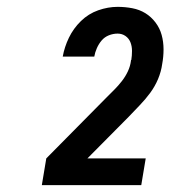

<svg xmlns="http://www.w3.org/2000/svg" viewBox="-20 -863 540 560"><path d="M102 -323 115 -401 289 -577Q301 -589 313 -601Q325 -613 335.5 -626.5Q346 -640 353 -655Q360 -670 362 -686Q362 -687 362 -687.5Q362 -688 363 -688Q365 -701 365 -714.5Q365 -728 360.5 -739.5Q356 -751 346 -758Q336 -765 323 -765Q310 -765 297.5 -760Q285 -755 276.5 -745Q268 -735 262.5 -722.5Q257 -710 255 -698H163Q168 -726 181 -753Q194 -780 216 -801.5Q238 -823 266.5 -833Q295 -843 323 -843Q345 -843 366 -839Q387 -835 404 -824.5Q421 -814 433.5 -797.5Q446 -781 451.5 -761Q457 -741 457 -719Q457 -697 453 -676Q450 -654 441 -632.5Q432 -611 418 -592Q404 -573 387.5 -556Q371 -539 355 -522L235 -401H405L392 -323Z"/></svg>

Font: Iosevka SS04 Extrabold
Style: Italic
Weight: 800
Italic angle: -9°
Monospace: yes
Designer: Belleve Invis
Foundry: Belleve Invis
Version: Version 19.0.0; ttfautohint (v1.8.4)